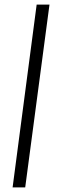

<svg xmlns="http://www.w3.org/2000/svg" viewBox="-20 -763 270 838"><path d="M35 55 140 -743H196L90 55Z"/></svg>

Font: Saira Ultra Condensed
Style: Regular
Weight: 400
Width: 1
Designer: Hector Gatti with collaboration of the Omnibus-Type team
Foundry: Omnibus-Type
Version: Version 1.001; ttfautohint (v1.8)